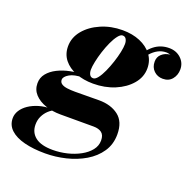

<svg xmlns="http://www.w3.org/2000/svg" viewBox="-203 -597 979 984"><g transform="rotate(20 287.0 -105.0)"><path d="M143.5 260Q79 260 30 247.5Q-19 235 -46.2 209.8Q-73.5 184.5 -73.5 146.5Q-73.5 124.5 -60.8 104.2Q-48 84 -24.8 68.2Q-1.5 52.5 29.5 43.2Q60.5 34 97.5 34H118Q99.5 41.5 83.5 56.2Q67.5 71 57.5 91.5Q47.5 112 47.5 137.5Q47.5 180.5 79 205.2Q110.5 230 174.5 230Q213.5 230 252 220.8Q290.5 211.5 322 194.2Q353.5 177 372.5 153.2Q391.5 129.5 391.5 100Q391.5 70.5 375.2 58Q359 45.5 330.5 45.5Q321 45.5 302 45.5Q283 45.5 259.8 45.5Q236.5 45.5 214 45.5Q191.5 45.5 174 45.5Q156.5 45.5 150 45.5Q105 45.5 67.5 32.5Q30 19.5 7.2 -5.2Q-15.5 -30 -15.5 -65Q-15.5 -95.5 3 -118.2Q21.5 -141 52.2 -156.5Q83 -172 120 -179.5Q157 -187 194.5 -187L193.5 -171.5Q147 -171.5 121 -156.2Q95 -141 95 -124Q95 -110 106.5 -102.2Q118 -94.5 137.5 -92Q157 -89.5 180.5 -89.5Q198 -89.5 223.2 -89.8Q248.5 -90 273 -90.2Q297.5 -90.5 311.5 -90.5Q376 -90.5 417.5 -58.8Q459 -27 459 42Q459 96.5 431.2 137.5Q403.5 178.5 357.5 205.8Q311.5 233 255.8 246.5Q200 260 143.5 260ZM252.5 -160Q199.5 -160 157.5 -176.5Q115.5 -193 91.2 -223.5Q67 -254 67 -296.5Q67 -344.5 99.5 -383.8Q132 -423 185.8 -446.2Q239.5 -469.5 302.5 -469.5Q356 -469.5 397.8 -452Q439.5 -434.5 463.8 -402.8Q488 -371 488 -328.5Q488 -281 455.5 -242.8Q423 -204.5 369.8 -182.2Q316.5 -160 252.5 -160ZM243.5 -186Q255.5 -186 268.5 -202.8Q281.5 -219.5 293.8 -246.5Q306 -273.5 316 -303.8Q326 -334 331.8 -361.5Q337.5 -389 337.5 -406.5Q337.5 -422 331.2 -433Q325 -444 311.5 -444Q300 -444 286.8 -427Q273.5 -410 261.2 -383.2Q249 -356.5 239.2 -326.2Q229.5 -296 223.8 -268.5Q218 -241 218 -224Q218 -208 224.2 -197Q230.5 -186 243.5 -186ZM558 -465Q597 -465 622.8 -440.8Q648.5 -416.5 648.5 -381.5Q648.5 -350 630.2 -327.8Q612 -305.5 579.5 -305.5Q550.5 -305.5 530.8 -324.5Q511 -343.5 511 -374.5Q511 -400.5 529 -416.2Q547 -432 570.5 -434.5Q578 -433.5 584.2 -429Q590.5 -424.5 594 -417Q588.5 -426.5 576.8 -432.8Q565 -439 551 -439Q528 -439 507 -428Q486 -417 467.5 -395.8Q449 -374.5 434 -344L415 -354.5Q441.5 -410 476.8 -437.5Q512 -465 558 -465Z"/></g></svg>

Font: Bodoni Moda 9pt ExtraBold
Style: Italic
Weight: 800
Italic angle: -13°
Designer: Owen Earl
Foundry: indestructible type
Version: Version 2.004